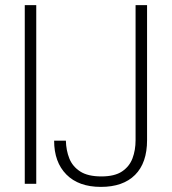

<svg xmlns="http://www.w3.org/2000/svg" viewBox="-20 -720 674 752"><path d="M77 0V-700H122V0ZM375 12Q288 12 240 -36.5Q192 -85 192 -169H238Q239 -131 251.5 -99.5Q264 -68 294 -48.5Q324 -29 377 -29Q429 -29 458 -48.5Q487 -68 499 -100Q511 -132 511 -171V-700H556V-171Q556 -82 509 -35Q462 12 375 12Z"/></svg>

Font: DM Sans ExtraLight
Style: Regular
Weight: 200
Designer: Colophon Foundry, Jonny Pinhorn
Foundry: Colophon Foundry
Version: Version 4.004; ttfautohint (v1.8.4.7-5d5b)